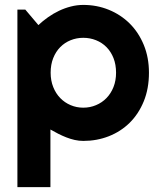

<svg xmlns="http://www.w3.org/2000/svg" viewBox="-20 -562 649 781"><path d="M185.1 199.2H50.8V-522.9H83L136.2 -460Q154.3 -477.1 175.8 -492.2Q197.3 -507.3 220.5 -518.3Q243.7 -529.3 268.6 -535.6Q293.5 -542 318.8 -542Q374 -542 422.6 -522.2Q471.2 -502.4 507.6 -466.3Q543.9 -430.2 564.9 -379.2Q585.9 -328.1 585.9 -266.1Q585.9 -201.7 564.9 -150.1Q543.9 -98.6 507.6 -62.7Q471.2 -26.9 422.6 -7.8Q374 11.2 318.8 11.2Q301.3 11.2 283.9 7.3Q266.6 3.4 249.8 -3.2Q232.9 -9.8 216.6 -18.1Q200.2 -26.4 185.1 -35.2ZM452.1 -266.1Q452.1 -299.3 441.7 -325.7Q431.2 -352.1 413.1 -370.4Q395 -388.7 370.6 -398.4Q346.2 -408.2 318.8 -408.2Q291.5 -408.2 267.3 -398.4Q243.2 -388.7 225.1 -370.4Q207 -352.1 196.5 -325.7Q186 -299.3 186 -266.1Q186 -234.4 196.5 -208Q207 -181.6 225.1 -163.1Q243.2 -144.5 267.3 -134.3Q291.5 -124 318.8 -124Q346.2 -124 370.6 -134.3Q395 -144.5 413.1 -163.1Q431.2 -181.6 441.7 -208Q452.1 -234.4 452.1 -266.1Z"/></svg>

Font: Righteous
Style: Regular
Weight: 400
Version: Version 1.000